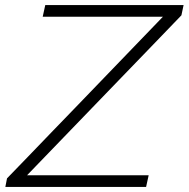

<svg xmlns="http://www.w3.org/2000/svg" viewBox="-20 -733 740 753"><path d="M1 0 7.5 -33.5Q45 -72 92.2 -121Q139.5 -170 187.5 -220Q235.5 -270 276 -311.5L619 -667.5H147.5L157.5 -713H700L691.5 -673Q628.5 -607.5 567.2 -544Q506 -480.5 445 -417.5L86 -45.5H563L553 0Z"/></svg>

Font: Heraclito ExtraLight
Style: Italic
Weight: 200
Italic angle: -12°
Designer: Kostas Bartsokas (font) & Cristiano Sobral (main changes)
Foundry: Kostas Bartsokas (font) & Cristiano Sobral (main changes)
Version: Version 1.00;July 8, 2020;FontCreator 13.0.0.2655 64-bit